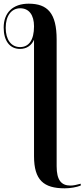

<svg xmlns="http://www.w3.org/2000/svg" viewBox="-89 -784 459 1044"><path d="M263 240C293 240 328 234 350 225V215C328 221 310 225 294 225C244 225 219 195 219 120V-569C219 -712 170 -764 67 -764C-19 -764 -69 -715 -69 -634C-69 -562 -36 -518 20 -518C57 -518 83 -538 96 -568V65C96 195 148 240 263 240ZM20 -528C-28 -528 -58 -568 -58 -633C-58 -698 -27 -739 21 -739C69 -739 96 -702 96 -641C96 -566 68 -528 20 -528Z"/></svg>

Font: Noto Serif Display SemiCondensed SemiBold
Style: Regular
Weight: 600
Width: 4
Designer: Monotype Design Team
Foundry: Monotype Imaging Inc.
Version: Version 2.009